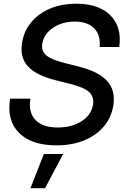

<svg xmlns="http://www.w3.org/2000/svg" viewBox="-20 -759 667 1018"><path d="M279.3 11.7Q147 11.7 80.8 -54.7Q14.6 -121.1 33.7 -235.8H141.1Q129.4 -164.1 167.5 -123.5Q205.6 -83 285.2 -83Q360.8 -83 412.4 -116Q463.9 -148.9 473.1 -203.6Q480 -244.1 453.6 -269.8Q427.2 -295.4 354.5 -313.5L277.3 -333Q171.4 -359.4 127.7 -407.5Q84 -455.6 97.2 -533.7Q107.4 -595.7 146.5 -642.1Q185.5 -688.5 246.6 -713.9Q307.6 -739.3 384.3 -739.3Q503.9 -739.3 565.4 -677.7Q627 -616.2 612.3 -509.8H508.3Q514.2 -572.8 479.5 -608.6Q444.8 -644.5 377 -644.5Q310.1 -644.5 261.2 -611.6Q212.4 -578.6 204.1 -527.8Q197.8 -489.7 224.4 -466.3Q251 -442.9 322.8 -424.8L398.4 -405.8Q503.4 -379.4 548.6 -329.1Q593.8 -278.8 580.6 -198.2Q569.8 -134.3 529.3 -87.2Q488.8 -40 424.8 -14.2Q360.8 11.7 279.3 11.7ZM141.6 238.8 212.4 57.6H314.9L218.8 238.8Z"/></svg>

Font: Inter Display Medium
Style: Italic
Weight: 500
Italic angle: -9.39999°
Designer: Rasmus Andersson
Foundry: rsms
Version: Version 4.000;git-a52131595